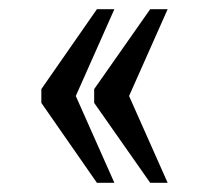

<svg xmlns="http://www.w3.org/2000/svg" viewBox="-20 -479 454 418"><path d="M70 -255V-285L191 -459H229L145 -270L229 -81H191ZM185 -255V-285L307 -459H345L261 -270L345 -81H307Z"/></svg>

Font: Noto Serif Cond
Style: Regular
Weight: 400
Width: 3
Designer: Monotype Design Team
Foundry: Monotype Imaging Inc.
Version: Version 1.001